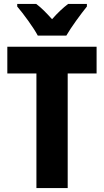

<svg xmlns="http://www.w3.org/2000/svg" viewBox="-20 -950 525 970"><path d="M171 -770H315C339 -812 389 -880 419 -917V-930H324C298 -910 273 -887 243 -853C214 -885 189 -911 163 -930H67V-917C98 -881 150 -810 171 -770ZM322 0V-579H468V-714H17V-579H164V0Z"/></svg>

Font: Noto Sans Lao Looped Condensed ExtraBold
Style: Regular
Weight: 800
Width: 3
Designer: Mark Frömberg, Ben Mitchell
Foundry: The Fontpad Ltd
Version: Version 1.002